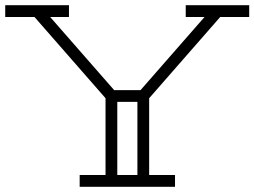

<svg xmlns="http://www.w3.org/2000/svg" viewBox="-25 -715 974 735"><path d="M686 -695H929V-650H818L546 -339V-45H645V0H280V-45H379V-339L107 -650H-5V-695H239V-650H167L412 -370H513L758 -650H686ZM501 -45V-325H424V-45Z"/></svg>

Font: Geostar
Style: Regular
Weight: 400
Designer: Joe Prince
Foundry: Joe Prince
Version: Version 1.002